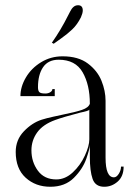

<svg xmlns="http://www.w3.org/2000/svg" viewBox="-20 -703 512 733"><path d="M40 -123Q40 -169 71 -201.5Q102 -234 139 -246Q158 -252 183.5 -257.5Q209 -263 218 -265Q268 -275 293 -283.5Q318 -292 323 -307Q323 -379 295.5 -427Q268 -475 204 -475Q164 -475 144.5 -446.5Q125 -418 125 -370Q125 -357 130 -351.5Q135 -346 153 -346Q164 -346 172 -351Q180 -356 180 -363H189V-336H58Q58 -372 79 -407.5Q100 -443 137 -465.5Q174 -488 219 -488Q279 -488 315.5 -460.5Q352 -433 367.5 -394.5Q383 -356 383 -318V-101Q383 -26 415 -26Q425 -26 433.5 -39.5Q442 -53 442 -67H452Q452 -30 429.5 -10Q407 10 378 10Q344 10 333.5 -20Q323 -50 323 -104V-150Q323 -136 309.5 -97Q296 -58 262 -24Q228 10 172 10Q116 10 78 -24.5Q40 -59 40 -123ZM321 -171V-285Q321 -282 311 -279Q301 -276 286 -273Q221 -256 191 -245Q144 -228 122 -197.5Q100 -167 100 -129Q100 -85 124.5 -51.5Q149 -18 195 -18Q229 -18 258 -45Q287 -72 304 -109Q321 -146 321 -171ZM240 -644Q242 -647 247.5 -658.5Q253 -670 260.5 -676.5Q268 -683 278 -683Q296 -683 296 -663Q296 -653 289 -637Q275 -609 256 -591Q237 -573 215 -557.5Q193 -542 185 -536L178 -540Q212 -588 240 -644Z"/></svg>

Font: Viaoda Libre
Style: Regular
Weight: 400
Designer: Gydient
Version: Version 2.000